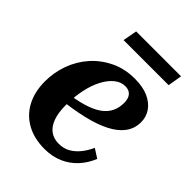

<svg xmlns="http://www.w3.org/2000/svg" viewBox="-202 -791 907 907"><g transform="rotate(45 252.0 -337.5)"><path d="M256 12Q188 12 137.5 -15.5Q87 -43 59.5 -94.5Q32 -146 32 -216Q32 -275 52 -330.5Q72 -386 110.5 -429.5Q149 -473 203 -499Q257 -525 324 -525Q378 -525 414.5 -508.5Q451 -492 470.5 -464Q490 -436 490 -400Q490 -358 466 -325.5Q442 -293 396 -269.5Q350 -246 283.5 -230.5Q217 -215 132 -206L139 -250Q202 -258 246 -271.5Q290 -285 317 -304.5Q344 -324 356.5 -350Q369 -376 369 -408Q369 -426 363.5 -439.5Q358 -453 346.5 -460.5Q335 -468 317 -468Q288 -468 263 -447.5Q238 -427 219.5 -391.5Q201 -356 191 -308.5Q181 -261 181 -206Q181 -155 193.5 -121Q206 -87 229.5 -70Q253 -53 286 -53Q319 -53 343.5 -67Q368 -81 387.5 -105Q407 -129 421 -160L466 -131Q448 -87 418 -55Q388 -23 347.5 -5.5Q307 12 256 12ZM170 -687H470L458 -616H157Z"/></g></svg>

Font: Roboto Serif 72pt SemiCondensed SemiBold
Style: Italic
Weight: 600
Width: 4
Italic angle: -10°
Designer: Greg Gazdowicz
Foundry: Commercial Type
Version: Version 1.008